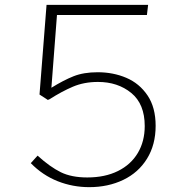

<svg xmlns="http://www.w3.org/2000/svg" viewBox="-20 -762 750 792"><path d="M591 -742 586 -700H215L192 -400Q242 -431 283.5 -447.5Q325 -464 383 -464Q447 -464 501 -441Q555 -418 588.5 -368.5Q622 -319 622 -243Q622 -165 586.5 -107.5Q551 -50 488.5 -20Q426 10 348 10Q280 10 218 -14.5Q156 -39 107 -89L135 -120Q187 -73 231 -51.5Q275 -30 340 -30Q413 -30 466.5 -56.5Q520 -83 548.5 -131Q577 -179 577 -242Q577 -333 521.5 -378.5Q466 -424 384 -424Q327 -424 281 -404.5Q235 -385 185 -353L178 -350Q176 -350 174.5 -351.5Q173 -353 171 -354L143 -372L172 -742Z"/></svg>

Font: Morrison Thin
Style: Regular
Weight: 100
Designer: Pablo Impallari, Rodrigo Fuenzalida (Modified by Dan O. Williams)
Version: Version 0.03;June 6, 2019;FontCreator 11.5.0.2425 64-bit; tt